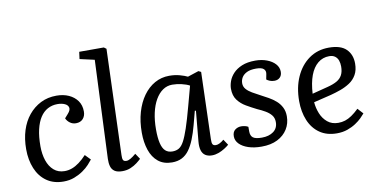

<svg xmlns="http://www.w3.org/2000/svg" viewBox="-74 -976 2356 1199"><g transform="rotate(-10 1104.0 -376.5)"><path d="M291 -522Q335 -522 369 -506.5Q403 -491 423 -463Q443 -435 443 -395Q443 -367 427 -349Q411 -331 382 -331Q361 -331 344.5 -343Q328 -355 320 -373L341 -397Q361 -419 357 -435.5Q353 -452 333.5 -460.5Q314 -469 288 -469Q254 -469 226 -454Q198 -439 178.5 -409Q159 -379 148.5 -334Q138 -289 138 -228Q138 -178 151.5 -137.5Q165 -97 192.5 -73Q220 -49 261 -49Q285 -49 308 -57.5Q331 -66 354.5 -83.5Q378 -101 401 -126L434 -92Q425 -80 408.5 -62Q392 -44 367.5 -27Q343 -10 312 2Q281 14 243 14Q180 14 136 -17Q92 -48 69.5 -102.5Q47 -157 47 -225Q47 -290 64 -344Q81 -398 113.5 -437.5Q146 -477 190.5 -499.5Q235 -522 291 -522Z M566 -701 473 -722 479 -767H635L650 -756L627 -87Q626 -65 630.5 -55Q635 -45 652 -45Q663 -45 678 -53.5Q693 -62 713 -79L737 -43Q727 -33 709.5 -19.5Q692 -6 668.5 4Q645 14 616 14Q584 14 567 2.5Q550 -9 544 -29.5Q538 -50 539 -77Z M1194 -87Q1193 -63 1198.5 -54Q1204 -45 1219 -45Q1230 -45 1243 -51.5Q1256 -58 1270 -70L1294 -34Q1283 -24 1264.5 -12.5Q1246 -1 1225.5 6.5Q1205 14 1184 14Q1159 14 1142 3Q1125 -8 1118.5 -30.5Q1112 -53 1115 -86L1133 -278L1126 -279L1103 -192Q1090 -143 1074.5 -104.5Q1059 -66 1039.5 -39.5Q1020 -13 993.5 0.5Q967 14 931 14Q878 14 843.5 -14Q809 -42 792.5 -91Q776 -140 776 -201Q776 -272 793 -330.5Q810 -389 841 -432Q872 -475 914 -498.5Q956 -522 1006 -522Q1042 -522 1072.5 -513.5Q1103 -505 1121 -496L1191 -519L1207 -511ZM945 -53Q969 -53 986.5 -63.5Q1004 -74 1019 -102Q1034 -130 1051 -180.5Q1068 -231 1090 -313L1124 -439Q1104 -450 1073.5 -457Q1043 -464 1015 -464Q982 -464 955 -445.5Q928 -427 908 -392.5Q888 -358 877.5 -310.5Q867 -263 867 -206Q867 -153 875 -119Q883 -85 900 -69Q917 -53 945 -53Z M1510 -41Q1555 -41 1583.5 -62Q1612 -83 1612 -122Q1612 -148 1598 -165.5Q1584 -183 1561 -196.5Q1538 -210 1510 -222Q1478 -238 1446 -256.5Q1414 -275 1393 -303Q1372 -331 1372 -375Q1372 -397 1381 -422.5Q1390 -448 1411 -470.5Q1432 -493 1466.5 -507.5Q1501 -522 1552 -522Q1592 -522 1625 -509.5Q1658 -497 1677.5 -475.5Q1697 -454 1697 -426Q1697 -403 1683.5 -390Q1670 -377 1649 -377Q1632 -377 1619 -382.5Q1606 -388 1599 -394L1605 -425Q1610 -446 1597 -459Q1584 -472 1548 -472Q1511 -472 1489 -461Q1467 -450 1457 -433Q1447 -416 1447 -396Q1447 -375 1461 -359Q1475 -343 1497.5 -330Q1520 -317 1545 -304Q1570 -291 1595 -277Q1620 -263 1640.5 -245Q1661 -227 1673.5 -202.5Q1686 -178 1686 -146Q1686 -100 1663.5 -64Q1641 -28 1599.5 -7Q1558 14 1498 14Q1451 14 1415 2Q1379 -10 1358.5 -31Q1338 -52 1338 -79Q1338 -107 1355 -120Q1372 -133 1394 -133Q1406 -133 1418.5 -130Q1431 -127 1438 -122V-93Q1438 -65 1454 -53Q1470 -41 1510 -41Z M2018 -522Q2093 -522 2128 -487.5Q2163 -453 2163 -396Q2163 -354 2146.5 -325Q2130 -296 2102.5 -278Q2075 -260 2043 -248.5Q2011 -237 1980 -229L1869 -202Q1872 -165 1886 -130Q1900 -95 1927.5 -72Q1955 -49 1996 -49Q2019 -49 2039.5 -55.5Q2060 -62 2081.5 -76.5Q2103 -91 2128 -115L2160 -80Q2151 -69 2135.5 -53.5Q2120 -38 2096.5 -22.5Q2073 -7 2043 3.5Q2013 14 1976 14Q1912 14 1867.5 -17Q1823 -48 1800.5 -102.5Q1778 -157 1778 -225Q1778 -311 1808 -378Q1838 -445 1892 -483.5Q1946 -522 2018 -522ZM2074 -393Q2074 -414 2068 -431Q2062 -448 2048 -458.5Q2034 -469 2011 -469Q1970 -469 1939 -443.5Q1908 -418 1890.5 -371Q1873 -324 1869 -256L1970 -282Q2005 -291 2028 -304Q2051 -317 2062.5 -338.5Q2074 -360 2074 -393Z"/></g></svg>

Font: Literata 18pt
Style: Italic
Weight: 400
Italic angle: -2°
Designer: Latin by Veronika Burian and Jose Scaglione. Greek by Irene Vlachou. Cyrillic by Vera Evstafieva
Foundry: TypeTogether
Version: Version 3.103;gftools[0.9.29]